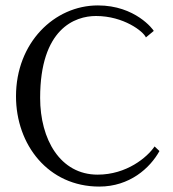

<svg xmlns="http://www.w3.org/2000/svg" viewBox="-20 -678 639 708"><path d="M568 -121 550 -138C523 -98 447 -34 340 -34C202 -34 128 -164 128 -317C128 -572 256 -619 334 -619C436 -619 509 -562 518 -540L547 -564C545 -569 479 -658 341 -658C180 -658 39 -520 39 -323C39 -144 158 10 346 10C458 10 533 -58 568 -121Z"/></svg>

Font: Libertinus Serif Display
Style: Regular
Weight: 400
Designer: Philipp H. Poll
Foundry: Khaled Hosny
Version: Version 6.1